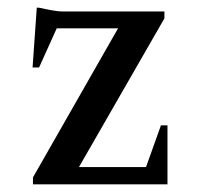

<svg xmlns="http://www.w3.org/2000/svg" viewBox="-20 -481 527 501"><path d="M66 0V-18L288 -407H128L82 -305H65L76 -461H81Q94 -458 113 -454.5Q132 -451 146 -451H409V-433L186 -45H361L400 -154H417V0Z"/></svg>

Font: Spectral Medium
Style: Regular
Weight: 500
Designer: Jean-Baptiste Levee
Foundry: Production Type
Version: Version 2.001